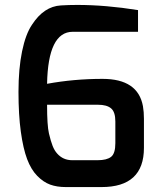

<svg xmlns="http://www.w3.org/2000/svg" viewBox="-20 -758 653 779"><path d="M110 -658Q158 -732 227 -736Q259 -738 293 -738Q409 -738 540 -717V-629H275Q175 -629 171 -418Q280 -438 396 -438Q540 -438 560 -327Q564 -304 564 -276V-158Q564 1 392 1H247Q211 1 183.5 -9Q156 -19 131 -44.5Q106 -70 90 -112.5Q74 -155 64.5 -223.5Q55 -292 55 -385.5Q55 -479 69.5 -549.5Q84 -620 110 -658ZM171 -333Q171 -249 178.5 -217Q186 -185 193.5 -166Q201 -147 212 -135Q236 -108 273 -108H376Q413 -108 430.5 -121.5Q448 -135 448 -177V-265Q448 -304 430.5 -318.5Q413 -333 378 -333Z"/></svg>

Font: Exo
Style: DemiBold
Weight: 600
Designer: Natanael Gama
Version: Version 1.00